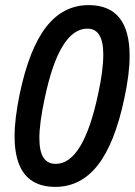

<svg xmlns="http://www.w3.org/2000/svg" viewBox="-20 -721 527 751"><path d="M37 -188Q37 -256 57 -353Q94 -530 160.5 -615.5Q227 -701 327 -701Q487 -701 487 -502Q487 -431 466 -335Q429 -160 362.5 -75Q296 10 196 10Q37 10 37 -188ZM364 -354Q384 -445 384 -508Q384 -609 322 -609Q212 -609 155 -337Q134 -240 134 -181Q134 -129 150 -104.5Q166 -80 198 -80Q306 -80 364 -354Z"/></svg>

Font: Decalotype Medium Italic
Style: Regular
Weight: 500
Italic angle: -12°
Designer: Alfredo Marco Pradil
Foundry: Alfredo Marco Pradil
Version: Version 1.0